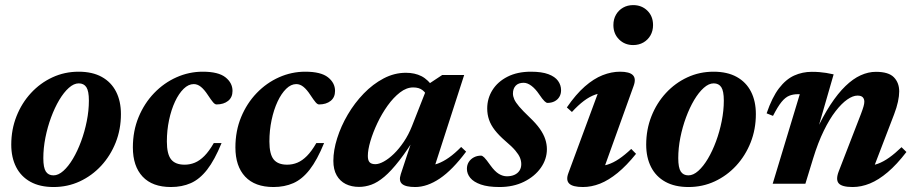

<svg xmlns="http://www.w3.org/2000/svg" viewBox="-20 -731 3640 764"><path d="M292.7 -445.7Q347.6 -445.7 385.1 -424.9Q422.6 -404.1 441.9 -366.2Q461.2 -328.4 461.2 -277Q461.2 -216.6 440.4 -164Q419.5 -111.4 382.7 -71.5Q345.8 -31.7 297.4 -9.2Q249 13.2 193.4 13.2Q138.6 13.2 101.1 -7.6Q63.5 -28.4 44.2 -66.3Q24.8 -104.3 24.8 -155.4Q24.8 -215.9 45.7 -268.5Q66.5 -321.1 103.3 -360.9Q140.2 -400.8 188.6 -423.2Q237 -445.7 292.7 -445.7ZM192.8 -33.2Q212.1 -33.2 232.1 -51Q252.1 -68.8 270.3 -99.4Q288.4 -129.9 302.7 -168.6Q317 -207.2 325.3 -249Q333.7 -290.8 333.7 -330.7Q333.7 -368.8 323.6 -384.1Q313.6 -399.3 293.3 -399.3Q273.9 -399.3 253.9 -381.4Q233.9 -363.6 215.7 -333.1Q197.6 -302.5 183.3 -263.9Q169 -225.3 160.7 -183.5Q152.4 -141.7 152.4 -101.7Q152.4 -63.8 162.4 -48.5Q172.4 -33.2 192.8 -33.2Z M751 -396.4Q729.9 -396.4 710.7 -377.6Q691.4 -358.7 676.4 -326.6Q661.4 -294.4 652.7 -253.3Q644 -212.2 644 -167.9Q644 -118 660.8 -96.8Q677.6 -75.7 714.5 -75.7Q736 -75.7 755.3 -83.7Q774.7 -91.7 793.3 -110.4Q811.9 -129.1 830.7 -161.7H861.6Q833.9 -94 804.2 -55.9Q774.5 -17.8 739.3 -2.3Q704.1 13.2 660.3 13.2Q586.3 13.2 547.5 -28.2Q508.7 -69.6 508.7 -144.3Q508.7 -210.1 531.5 -265.1Q554.3 -320.1 593.4 -360.7Q632.5 -401.3 682.4 -423.5Q732.3 -445.7 786.6 -445.7Q848.9 -445.7 877.1 -423.4Q905.2 -401.1 905.2 -369.3Q905.2 -343.6 887.7 -329.6Q870.2 -315.5 841.7 -315.4Q835.5 -315.2 827.8 -324.1Q820.1 -333.1 806.5 -353.8Q792.9 -374.6 779.4 -385.5Q765.8 -396.4 751 -396.4Z M1159 -396.4Q1137.9 -396.4 1118.7 -377.6Q1099.4 -358.7 1084.4 -326.6Q1069.4 -294.4 1060.7 -253.3Q1052 -212.2 1052 -167.9Q1052 -118 1068.8 -96.8Q1085.6 -75.7 1122.5 -75.7Q1144 -75.7 1163.3 -83.7Q1182.7 -91.7 1201.3 -110.4Q1219.9 -129.1 1238.7 -161.7H1269.6Q1241.9 -94 1212.2 -55.9Q1182.5 -17.8 1147.3 -2.3Q1112.1 13.2 1068.3 13.2Q994.3 13.2 955.5 -28.2Q916.7 -69.6 916.7 -144.3Q916.7 -210.1 939.5 -265.1Q962.3 -320.1 1001.4 -360.7Q1040.5 -401.3 1090.4 -423.5Q1140.3 -445.7 1194.6 -445.7Q1256.9 -445.7 1285.1 -423.4Q1313.2 -401.1 1313.2 -369.3Q1313.2 -343.6 1295.7 -329.6Q1278.2 -315.5 1249.7 -315.4Q1243.5 -315.2 1235.8 -324.1Q1228.1 -333.1 1214.5 -353.8Q1200.9 -374.6 1187.4 -385.5Q1173.8 -396.4 1159 -396.4Z M1574.8 -38.1 1628.1 -199.4H1641.5Q1601.4 -133.8 1568.9 -92.2Q1536.5 -50.6 1509.3 -27.7Q1482.1 -4.8 1457.7 3.9Q1433.2 12.7 1408.8 12.7Q1378.9 12.7 1355.8 1.3Q1332.8 -10.2 1319.7 -33.2Q1306.5 -56.3 1306.5 -91Q1306.5 -133 1321.7 -181Q1336.8 -229 1363.9 -275.1Q1390.9 -321.1 1427.3 -358.8Q1463.7 -396.4 1506.4 -418.9Q1549.1 -441.4 1595.2 -441.4Q1630.4 -441.4 1657.1 -427.9Q1683.7 -414.3 1706 -381.2L1680.2 -346.1Q1675.6 -360.7 1661.7 -371.9Q1647.9 -383.1 1624.2 -383.1Q1597.5 -383.1 1571.5 -363Q1545.5 -342.9 1522.4 -310.7Q1499.3 -278.4 1481.7 -241.2Q1464.1 -204 1453.9 -169.4Q1443.7 -134.7 1443.7 -110.5Q1443.7 -92.6 1450.9 -85.2Q1458 -77.7 1473.6 -77.7Q1488.1 -77.7 1507.5 -88.4Q1526.8 -99 1547.4 -118.9Q1567.9 -138.8 1586.8 -166.8Q1605.7 -194.7 1619.2 -228.9L1685.1 -396.5L1739.5 -432.5H1827L1698.9 -35.8L1679.4 -71.7Q1700.1 -72.1 1721.7 -79.9Q1743.3 -87.7 1766.5 -104Q1789.8 -120.4 1815 -146.2L1834.8 -127.6Q1780.5 -54.7 1730.1 -20.7Q1679.7 13.2 1632.2 13.2Q1594.2 13.2 1580.1 1Q1565.9 -11.2 1574.8 -38.1Z M1894.2 -111.7Q1899.5 -111.7 1907 -104.3Q1914.5 -97 1931.6 -72.9Q1949 -48.7 1965 -39.1Q1981 -29.5 1997 -29.5Q2013.7 -29.5 2026.6 -35.1Q2039.4 -40.7 2046.8 -51.6Q2054.2 -62.4 2054.2 -77.8Q2054.2 -90.6 2049.1 -103.4Q2044 -116.1 2030.5 -132.1Q2016.9 -148.1 1990.7 -170.2Q1964.9 -192.6 1949 -213.1Q1933.1 -233.6 1925.9 -254.7Q1918.7 -275.8 1918.7 -299.4Q1918.7 -339.5 1939.6 -372.7Q1960.4 -405.9 1999.5 -425.8Q2038.6 -445.7 2092.6 -445.7Q2135.8 -445.7 2162.1 -435.8Q2188.4 -426 2200.5 -409.2Q2212.6 -392.4 2212.6 -372Q2212.6 -356.6 2205.6 -345.3Q2198.7 -333.9 2186.4 -327.7Q2174.2 -321.5 2158.3 -321.5Q2154 -321.5 2146.5 -328.5Q2139 -335.5 2124.8 -356.5Q2110.7 -377.4 2094.7 -389.5Q2078.6 -401.6 2063.7 -401.6Q2042.9 -401.6 2032 -390Q2021.1 -378.3 2021.1 -358.8Q2021.1 -347.8 2026.4 -335.7Q2031.7 -323.7 2045.9 -306.9Q2060.1 -290.2 2086.5 -265Q2113 -240 2128.2 -218.4Q2143.3 -196.8 2149.7 -176.9Q2156.2 -157 2156.2 -137.4Q2156.2 -97.5 2131.9 -63.1Q2107.5 -28.7 2064.9 -7.7Q2022.4 13.2 1967.6 13.2Q1922 13.2 1893.4 3.2Q1864.8 -6.8 1851.3 -23.2Q1837.9 -39.7 1837.9 -59.2Q1837.9 -74.6 1845.3 -86.3Q1852.8 -98.1 1865.6 -104.9Q1878.4 -111.7 1894.2 -111.7Z M2241.9 -42.8 2368.9 -386.3 2395.7 -361.7Q2371.3 -362.5 2348.6 -354.5Q2325.9 -346.5 2303.3 -329.5Q2280.6 -312.4 2255.8 -285.4L2235.6 -303.5Q2271.4 -355.7 2307.1 -386.9Q2342.8 -418.1 2378 -431.9Q2413.2 -445.7 2447.1 -445.7Q2484.9 -445.7 2498.3 -432Q2511.8 -418.3 2501.5 -389.7L2374.4 -36.1L2350.3 -70.1Q2374.9 -69 2397.5 -76Q2420 -83 2443.1 -98.6Q2466.2 -114.2 2491.8 -138.4L2510.9 -118.9Q2473.3 -72.1 2437.5 -42.9Q2401.7 -13.7 2367.6 -0.2Q2333.4 13.2 2299.6 13.2Q2258.8 13.2 2244.9 -0.6Q2231 -14.4 2241.9 -42.8ZM2420.8 -631.2Q2420.8 -654.7 2431.2 -672.6Q2441.5 -690.5 2459.3 -700.6Q2477 -710.7 2499.5 -710.7Q2533.5 -710.7 2556 -688.6Q2578.6 -666.5 2578.6 -631.2Q2578.6 -608.1 2568.3 -590.1Q2557.9 -572.2 2540.2 -562Q2522.4 -551.7 2499.5 -551.7Q2465.9 -551.7 2443.4 -574.1Q2420.8 -596.5 2420.8 -631.2Z M2819.2 -445.7Q2874.1 -445.7 2911.6 -424.9Q2949.1 -404.1 2968.4 -366.2Q2987.7 -328.4 2987.7 -277Q2987.7 -216.6 2966.9 -164Q2946 -111.4 2909.2 -71.5Q2872.3 -31.7 2823.9 -9.2Q2775.5 13.2 2719.9 13.2Q2665.1 13.2 2627.6 -7.6Q2590 -28.4 2570.7 -66.3Q2551.3 -104.3 2551.3 -155.4Q2551.3 -215.9 2572.2 -268.5Q2593 -321.1 2629.8 -360.9Q2666.7 -400.8 2715.1 -423.2Q2763.5 -445.7 2819.2 -445.7ZM2719.3 -33.2Q2738.6 -33.2 2758.6 -51Q2778.6 -68.8 2796.8 -99.4Q2814.9 -129.9 2829.2 -168.6Q2843.5 -207.2 2851.8 -249Q2860.2 -290.8 2860.2 -330.7Q2860.2 -368.8 2850.1 -384.1Q2840.1 -399.3 2819.8 -399.3Q2800.4 -399.3 2780.4 -381.4Q2760.4 -363.6 2742.2 -333.1Q2724.1 -302.5 2709.8 -263.9Q2695.5 -225.3 2687.2 -183.5Q2678.9 -141.7 2678.9 -101.7Q2678.9 -63.8 2688.9 -48.5Q2698.9 -33.2 2719.3 -33.2Z M3055.9 -269.9 3030.5 -280Q3052.3 -343.7 3079.7 -379.6Q3107.2 -415.5 3140.1 -430.4Q3172.9 -445.2 3210.3 -445.2Q3226.9 -445.2 3240.4 -444.1Q3253.8 -443 3267.4 -440.9Q3281.1 -438.7 3297.2 -435.1L3227.8 -194.7L3224.1 -202.8Q3253.9 -267.4 3284 -313.5Q3314.1 -359.5 3344.3 -388.6Q3374.4 -417.7 3404.7 -431.4Q3435 -445.2 3465.4 -445.2Q3515.9 -445.2 3537 -423.4Q3558.1 -401.6 3558.1 -367.3Q3558.1 -349.3 3553.1 -326.1Q3548.1 -302.9 3537.7 -275.8L3445.8 -36.1L3429 -71.2Q3451.6 -71.5 3473.4 -79.5Q3495.2 -87.4 3518.3 -103.9Q3541.4 -120.3 3567.3 -145.3L3586.8 -126.2Q3548.6 -76.4 3512.3 -45.7Q3476.1 -15 3441.6 -0.9Q3407 13.2 3372.8 13.2Q3330.3 13.2 3317.5 -1.4Q3304.6 -16 3317.6 -49.5L3405.9 -277.6Q3412.8 -295.8 3416 -307Q3419.3 -318.1 3419.3 -326.3Q3419.3 -337.2 3413.1 -343.9Q3406.8 -350.6 3392 -350.6Q3373.8 -350.6 3351.5 -335.1Q3329.1 -319.6 3305 -288.6Q3280.9 -257.6 3258 -210.7Q3235 -163.8 3215.7 -100.9L3184.8 0H3054.7L3162.5 -356.2Q3160.5 -356.2 3158.8 -356.2Q3157 -356.2 3155 -356.2Q3135.8 -356.2 3120.4 -350Q3105 -343.8 3089.9 -325.4Q3074.9 -307 3055.9 -269.9Z"/></svg>

Font: Newsreader Text
Style: Italic
Weight: 400
Italic angle: -17°
Designer: Hugues Gentile
Foundry: Production Type
Version: Version 1.001